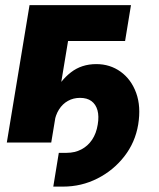

<svg xmlns="http://www.w3.org/2000/svg" viewBox="-20 -542 604 730"><path d="M182.6 167.5 203.6 39.1H233.4Q264.6 39.1 289.3 26.1Q314 13.2 330.1 -10.7Q346.2 -34.7 351.6 -68.4Q356.9 -100.1 350.6 -122.8Q344.2 -145.5 327.6 -157.7Q311 -169.9 284.2 -169.9Q258.8 -169.9 238.3 -158.4Q217.8 -147 204.3 -125.7Q190.9 -104.5 186 -74.2H149.4Q159.2 -133.3 184.1 -184.3Q209 -235.4 249.5 -266.8Q290 -298.3 346.2 -298.3Q398.4 -298.3 438.7 -269.3Q479 -240.2 497.8 -188.5Q516.6 -136.7 505.4 -68.4Q494.1 -0.5 452.6 52.7Q411.1 106 350.3 136.7Q289.6 167.5 219.7 167.5ZM478 -522.5 455.6 -386.2H238.8L174.8 0H5.9L92.3 -522.5Z"/></svg>

Font: Inter 28pt ExtraBold
Style: Italic
Weight: 800
Italic angle: -9.3988°
Designer: Rasmus Andersson
Foundry: rsms
Version: Version 4.001;git-66647c0bb